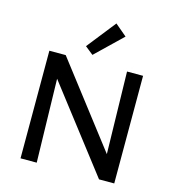

<svg xmlns="http://www.w3.org/2000/svg" viewBox="-130 -1025 1034 1134"><g transform="rotate(15 387.0 -458.0)"><path d="M513 -855 352 -700 302 -740 441 -916ZM575 -658H673V0H580L187 -510L199 0H100V-658H200L586 -156Z"/></g></svg>

Font: EauTestText Semibold
Style: Regular
Weight: 600
Designer: Christian Thalmann (Catharsis Fonts)
Version: Version 0.001;PS 000.001;hotconv 1.0.88;makeotf.lib2.5.64775